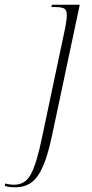

<svg xmlns="http://www.w3.org/2000/svg" viewBox="-154 -556 393 816"><path d="M-89 240Q-104 240 -114.5 238.5Q-125 237 -134 234L-132 224Q-114 229 -93 229Q-46 229 -22 183Q2 137 24 31L124 -442Q126 -456 128 -468Q130 -480 130 -491Q130 -513 119 -519.5Q108 -526 80 -526H64L67 -536H185L69 11Q51 99 29.5 149Q8 199 -20.5 219.5Q-49 240 -89 240Z"/></svg>

Font: Noto Serif Display Condensed ExtraLight
Style: Italic
Weight: 200
Width: 3
Italic angle: -12°
Designer: Monotype Design Team
Foundry: Monotype Imaging Inc.
Version: Version 2.009